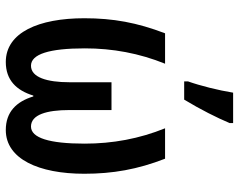

<svg xmlns="http://www.w3.org/2000/svg" viewBox="-101 -714 825 663"><g transform="rotate(90 311.5 -382.5)"><path d="M261 -606H324C358 -662 387 -720 405 -763V-775H300C292 -725 276 -661 261 -619ZM194 10C256 10 292 -26 310 -85H313C331 -26 367 10 429 10C529 10 580 -104 580 -261C580 -359 565 -445 528 -540H423C459 -451 476 -359 476 -262C476 -140 456 -77 417 -77C376 -77 360 -131 360 -210V-355H264V-210C264 -132 247 -77 207 -77C167 -77 147 -140 147 -263C147 -359 164 -451 200 -540H95C58 -443 43 -361 43 -261C43 -104 92 10 194 10Z"/></g></svg>

Font: Kathrein 67 Medium Condensed
Style: Regular
Weight: 500
Width: 3
Designer: Lazydogs Typefoundry, based on Open Sans by Ascender Corporation
Foundry: Lazydogs Typefoundry
Version: Version 1.003;PS 001.003;hotconv 1.0.88;makeotf.lib2.5.64775